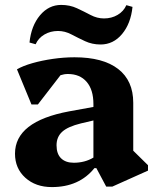

<svg xmlns="http://www.w3.org/2000/svg" viewBox="-20 -746 635 781"><path d="M191 15Q125 15 83 -23Q41 -61 41 -121Q41 -252 261 -293L360 -311V-323Q360 -381 332.5 -413Q305 -445 256 -445Q241 -445 226 -440L134 -321H108L49 -464Q73 -478 111.5 -489Q150 -500 195 -506.5Q240 -513 283 -513Q399 -513 460.5 -465.5Q522 -418 522 -328V-133L582 -74V-52L437 13H412L372 -62H364Q302 15 191 15ZM210 -155Q210 -120 228.5 -102Q247 -84 280 -84Q325 -84 360 -105V-256L309 -244Q256 -231 233 -210Q210 -189 210 -155ZM389 -565Q355 -565 326 -578.5Q297 -592 270.5 -606Q244 -620 216 -620Q185 -620 160.5 -605.5Q136 -591 125 -566L100 -573Q107 -641 142.5 -683.5Q178 -726 229 -726Q264 -726 293 -712.5Q322 -699 348.5 -685Q375 -671 403 -671Q434 -671 458.5 -685.5Q483 -700 494 -725L519 -718Q512 -650 476.5 -607.5Q441 -565 389 -565Z"/></svg>

Font: Platypi
Style: Bold
Weight: 700
Designer: David Sargent
Foundry: Bolt Cutter Type
Version: Version 1.200; ttfautohint (v1.8.4.7-5d5b)